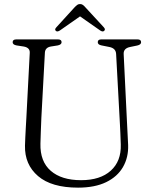

<svg xmlns="http://www.w3.org/2000/svg" viewBox="-20 -890 736 926"><path d="M558.5 -289 540 -630Q538.5 -657.5 507 -663.5L469.5 -671Q451.5 -674.5 451.5 -686.5Q451.5 -700 468.5 -700H643Q660.5 -700 660.5 -686.5Q660.5 -674.5 642 -670.5L608 -663.5Q574.5 -657 576.5 -628.5L593 -289.5Q594 -264.5 595.5 -240.2Q597 -216 598 -190.5Q600 -131 573.2 -84.5Q546.5 -38 492 -11.5Q437.5 15 356.5 15Q228.5 15 163.5 -40.8Q98.5 -96.5 100.5 -187.5Q101 -203 102 -226.8Q103 -250.5 104.5 -275.2Q106 -300 107 -319L123.5 -635Q125 -660 95 -665.5L59.5 -671Q41 -674.5 41 -686.5Q41 -700 59 -700H259.5Q277 -700 277 -686.5Q277 -675 259 -671L224.5 -665.5Q198 -660.5 196.5 -636L179.5 -322Q177.5 -284 176.8 -253.2Q176 -222.5 175 -197Q173 -111 225 -66Q277 -21 371 -21Q463.5 -21 514.2 -66.8Q565 -112.5 562.5 -193Q561.5 -224.5 560.5 -247Q559.5 -269.5 558.5 -289ZM481.5 -740.5Q474.5 -735 462.5 -743.5L366 -811L269.5 -743.5Q257 -735 250 -740.5Q241.5 -747.5 251.5 -758L339.5 -854.5Q346.5 -862 352.2 -866.2Q358 -870.5 366 -870.5Q374 -870.5 379.8 -866.2Q385.5 -862 392 -854.5L481 -758Q490.5 -747.5 481.5 -740.5Z"/></svg>

Font: Fraunces 72pt Soft Light
Style: Regular
Weight: 300
Version: Version 1.000;[b76b70a41]